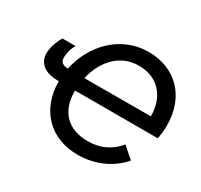

<svg xmlns="http://www.w3.org/2000/svg" viewBox="-150 -905 1161 1109"><g transform="rotate(30 431.0 -350.0)"><path d="M170 -304H179V-301C179 -124 293 10 485 10C604 10 705 -40 769 -115L695 -180C647 -121 582 -87 496 -87C360 -87 287 -169 287 -300V-304H839C845 -335 848 -366 848 -394C848 -589 723 -710 545 -710C359 -710 224 -566 188 -393C142 -395 130 -415 138 -463C142 -488 150 -510 162 -528H74C59 -504 43 -466 39 -436C24 -355 75 -304 170 -304ZM298 -393C325 -512 406 -613 536 -613C664 -613 741 -524 741 -395V-394Z"/></g></svg>

Font: Fixel Display 20240404 Medium
Style: Italic
Weight: 500
Italic angle: -10°
Designer: AlfaBravo + MacPaw
Foundry: Kyrylo Tkachov, Marchela Mozhyna, Serhii Makarenko, Maria Weinstein, Zakhar Kryvoshyya
Version: Version 1.211;Glyphs 3.2 (3225)